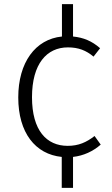

<svg xmlns="http://www.w3.org/2000/svg" viewBox="-20 -754 547 936"><path d="M471 -49 441 -91C401 -60 363 -43 310 -43C207 -43 136 -118 136 -280C136 -443 208 -523 311 -523C363 -523 400 -508 436 -478L468 -519C428 -554 387 -571 336 -576V-734H282V-576C152 -563 69 -449 69 -279C69 -107 152 -2 281 11V162H336V11C388 5 433 -16 471 -49Z"/></svg>

Font: Glow Sans SC Normal
Style: Regular
Weight: 400
Designer: Ryoko NISHIZUKA (kana, bopomofo & ideographs); Paul D. Hunt (Latin, Greek & Cyrillic); Sandoll Communications, Soo-young
Version: Version 0.93